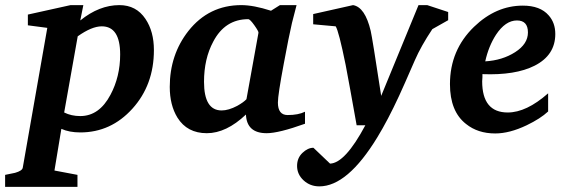

<svg xmlns="http://www.w3.org/2000/svg" viewBox="-89 -513 2238 751"><path d="M513 -317Q513 -181 429 -88Q345 5 225 5Q182 5 151 -9L124 154L214 171V218H-69V171Q-49 167 -30 163Q-2 155 0 143L96 -404L20 -414V-456L187 -493H237L225 -433Q299 -493 378 -493Q444 -493 480 -439Q513 -390 513 -317ZM381 -300Q381 -410 309 -410Q270 -410 215 -371L162 -73Q190 -59 225 -59Q299 -59 343 -142Q381 -213 381 -300Z M1104 -29Q1001 8 954 8Q876 8 873 -65Q796 8 720 8Q643 8 605 -53Q575 -102 575 -173Q575 -299 648 -392Q728 -493 855 -493Q903 -493 971 -471L1006 -493H1071L1053 -423Q1041 -372 1021 -264Q998 -142 998 -112Q998 -63 1036 -63Q1078 -63 1104 -76ZM922 -385Q923 -390 906 -414Q889 -438 882 -438Q791 -438 745 -350Q709 -283 709 -193Q709 -81 778 -81Q805 -81 839 -99Q864 -113 875 -125Z M1664 -434 1602 -399Q1558 -333 1534 -278Q1487 -170 1472 -138Q1428 -43 1387 24Q1270 216 1160 216Q1124 216 1098.5 192.5Q1073 169 1073 136Q1073 105 1094 85Q1115 65 1137 65L1202 127Q1261 125 1340 -23H1306Q1277 -186 1263 -259Q1236 -392 1224 -410L1136 -418V-458L1292 -493Q1339 -485 1361 -392Q1367 -367 1402 -138L1548 -493H1582L1664 -466Z M2083 -380Q2083 -297 2002 -256Q1927 -218 1798 -223Q1798 -221 1798 -211Q1797 -201 1797 -195Q1797 -73 1897 -73Q1970 -73 2055 -148V-77Q2025 -49 1971 -23Q1904 9 1848 9Q1780 9 1734 -28Q1671 -77 1671 -184Q1671 -317 1765 -408Q1851 -491 1956 -491Q2024 -491 2057 -453Q2083 -424 2083 -380ZM1976 -386Q1976 -433 1933 -433Q1888 -433 1851 -377Q1822 -332 1809 -273Q1876 -277 1926 -309Q1976 -341 1976 -386Z"/></svg>

Font: Apparatus SIL
Style: Bold Italic
Weight: 700
Italic angle: -11°
Version: Version 1.0